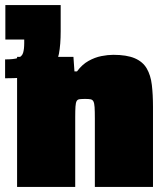

<svg xmlns="http://www.w3.org/2000/svg" viewBox="-20 -733 644 753"><path d="M47 0V-510H268L272 -453H282Q302 -480 327 -494Q352 -508 377.5 -513Q403 -518 424 -518Q477 -518 508.5 -504.5Q540 -491 555.5 -464.5Q571 -438 575.5 -400Q580 -362 580 -314V0H352V-268Q352 -297 351 -312.5Q350 -328 346.5 -335Q343 -342 335.5 -343.5Q328 -345 315 -345Q301 -345 292.5 -344Q284 -343 280.5 -336.5Q277 -330 276 -315Q275 -300 275 -273V0ZM0 -426V-500Q34 -500 50 -505.5Q66 -511 70.5 -525.5Q75 -540 75 -564V-578H1V-713H218V-611Q218 -558 211 -521.5Q204 -485 182 -464.5Q160 -444 116.5 -435Q73 -426 0 -426Z"/></svg>

Font: Saira SemiExpanded Black
Style: Regular
Weight: 900
Width: 6
Designer: Hector Gatti with collaboration of the Omnibus-Type team
Foundry: Omnibus-Type
Version: Version 1.101